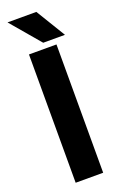

<svg xmlns="http://www.w3.org/2000/svg" viewBox="-163 -894 583 938"><g transform="rotate(-20 128.5 -425.0)"><path d="M57 0V-667H200V0ZM12 -850H162L255 -697H142Z"/></g></svg>

Font: Epunda Sans
Style: Bold
Weight: 700
Designer: Simon Atzbach
Foundry: typofactur
Version: Version 2.204; ttfautohint (v1.8.4.7-5d5b)